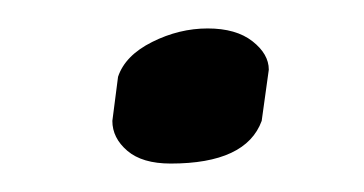

<svg xmlns="http://www.w3.org/2000/svg" viewBox="-20 -105 256 135"><path d="M169 -56 164 -20Q153 10 100 10Q80 10 69.5 1Q59 -8 59 -20L63 -51Q68 -66 87 -75.5Q106 -85 126 -85Q146 -85 157.5 -76Q169 -67 169 -56Z"/></svg>

Font: Kotta One
Style: Regular
Weight: 400
Designer: Ania Kruk
Foundry: Ania Kruk
Version: Version 1.001